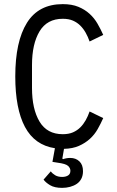

<svg xmlns="http://www.w3.org/2000/svg" viewBox="-20 -709 568 930"><path d="M284 -618Q208 -618 171.5 -557Q135 -496 135 -394V-283Q135 -181 171.5 -120Q208 -59 284 -59Q313 -59 333.5 -68Q354 -77 369 -92Q384 -107 395 -126.5Q406 -146 414 -169L480 -137Q468 -110 453 -83.5Q438 -57 415.5 -36.5Q393 -16 362.5 -2.5Q332 11 290 12L282 59L285 62Q302 56 320 56Q347 56 364.5 72.5Q382 89 382 120Q382 141 374 156.5Q366 172 352 181.5Q338 191 319.5 196Q301 201 281 201Q244 201 222.5 188Q201 175 191 161L226 121Q234 132 247.5 140Q261 148 281 148Q298 148 309.5 141Q321 134 321 118Q321 105 309.5 94.5Q298 84 259 79L234 75L246 9Q148 -6 101 -94Q54 -182 54 -339Q54 -508 110.5 -598.5Q167 -689 284 -689Q328 -689 359.5 -676Q391 -663 414 -642Q437 -621 452.5 -594Q468 -567 480 -540L414 -508Q406 -531 395 -550.5Q384 -570 369 -585Q354 -600 333.5 -609Q313 -618 284 -618Z"/></svg>

Font: PlemolJP
Style: Regular
Weight: 400
Monospace: yes
Version: v2.0.4; ttfautohint (v1.8.4.7-5d5b-dirty) -l 6 -r 45 -G 200 